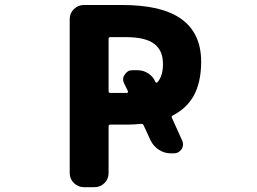

<svg xmlns="http://www.w3.org/2000/svg" viewBox="-20 -776 1040 776"><path d="M319.3 -19.5Q295.9 -19.5 278.8 -36.1Q261.7 -52.7 261.7 -77.1V-698.2Q261.7 -722.7 278.8 -739.3Q295.9 -755.9 319.3 -755.9H469.7Q551.8 -755.9 612.3 -742.2Q673.8 -727.5 712.9 -699.2Q793 -641.6 793 -526.4Q793 -442.4 761.7 -386.7Q732.4 -336.9 678.7 -309.6Q671.9 -306.6 674.8 -299.8L715.8 -209Q719.7 -201.2 719.7 -193.4Q719.7 -182.6 713.9 -172.9Q702.1 -156.2 682.6 -156.2H670.9Q644.5 -156.2 622.6 -170.4Q600.6 -184.6 588.9 -208L560.5 -269.5Q557.6 -276.4 550.8 -275.4Q521.5 -272.5 500 -272.5H426.8Q418.9 -272.5 418.9 -265.6V-77.1Q418.9 -52.7 402.3 -36.1Q385.7 -19.5 361.3 -19.5ZM492.2 -400.4Q495.1 -400.4 496.6 -402.3Q498 -404.3 497.1 -407.2L481.4 -439.5Q477.5 -447.3 477.5 -455.1Q477.5 -465.8 484.4 -474.6Q495.1 -492.2 514.6 -492.2H536.1Q559.6 -492.2 579.6 -479Q599.6 -465.8 608.4 -444.3Q609.4 -442.4 611.8 -441.9Q614.3 -441.4 616.2 -443.4Q638.7 -468.8 638.7 -516.6Q638.7 -572.3 603.5 -598.6Q568.4 -626 487.3 -626H426.8Q418.9 -626 418.9 -619.1V-407.2Q418.9 -400.4 426.8 -400.4Z"/></svg>

Font: Rounded Mgen+ 1m bold
Style: Bold
Weight: 700
Designer: [Source Han Sans]
Ryoko NISHIZUKA  (kana & ideographs); Paul D. Hunt (Latin, Greek & Cyrillic); Wenlong ZHANG  (bopomofo
Version: Version 1.059.20150602